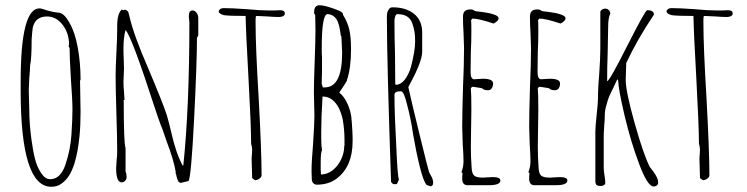

<svg xmlns="http://www.w3.org/2000/svg" viewBox="-20 -695 2855 734"><path d="M59 -349V-384Q59 -663 131 -663Q136 -663 145 -660Q177 -649 208 -646Q227 -642 246 -607Q267 -571 277.5 -512Q288 -453 288 -391L286 -386Q286 -353 287 -327L288 -267Q288 -216 284 -175Q278 -113 264 -68Q255 -41 243.5 -23Q232 -5 215 7Q199 19 176 19Q59 19 59 -349ZM230 -65Q249 -121 253 -179Q257 -239 257 -275Q257 -315 251 -393Q246 -480 246 -511L242 -519L244 -524Q244 -568 219.5 -600Q195 -632 160 -632Q114 -632 105 -588Q103 -573 101 -545Q101 -471 95 -444Q95 -429 92 -397L90 -350Q90 -328 91 -311L92 -271Q92 -224 100 -163Q106 -118 114 -87Q122 -56 137 -34Q152 -10 172 -10Q211 -10 230 -65Z M655 -20Q654 -28 651 -34L652 -37Q644 -84 618 -152L600 -204Q598 -206 581 -255L573 -279Q483 -557 460 -580Q452 -553 452 -510Q452 -487 453 -470L454 -431L453 -407Q452 -396 452 -383Q452 -361 454 -345Q456 -313 456 -313H453Q453 -146 460 -129V-39Q464 -31 464 -18Q464 -10 458.5 -4Q453 2 445 2Q424 2 424 -52L426 -84Q428 -99 428 -117Q428 -165 425 -261Q422 -357 422 -405Q422 -434 425 -494Q428 -553 428 -582V-595Q428 -644 446 -659L449 -656L459 -658Q463 -657 468 -652Q472 -648 472 -643L474 -637Q474 -635 474.5 -633.5Q475 -632 475 -632Q491 -561 547 -433Q604 -298 618 -254Q628 -219 634 -192Q653 -107 679 -61L681 -64Q704 -286 704 -609L703 -621Q702 -626 702 -634Q702 -655 716 -655Q725 -655 731.5 -646Q738 -637 738 -626V-559L733 -551Q733 -456 722 -239Q711 -22 701 -3L684 1V2L683 1L673 4Q665 4 661.5 -2Q658 -8 655 -20Z M944 -14 943 -51Q942 -67 942 -87Q942 -97 943 -104L944 -122Q944 -132 940 -146Q940 -213 930 -395Q920 -571 919 -634Q857 -634 836 -637Q816 -642 816 -653Q821 -664 835 -664Q865 -664 922 -660Q974 -655 1009 -655H1030L1051 -656Q1069 -656 1069 -643Q1069 -637 1062.5 -633.5Q1056 -630 1047 -630Q1027 -630 1005 -632L962 -634Q958 -634 958 -631Q957 -628 957 -612Q957 -515 969 -318Q980 -114 980 -25Q980 -18 971.5 -12Q963 -6 955 -6Z M1172 -10 1171 -41Q1171 -77 1177 -147Q1182 -225 1182 -252L1181 -297Q1180 -317 1180 -341Q1180 -381 1183 -460Q1186 -541 1186 -580L1185 -638L1181 -643V-649Q1181 -675 1202 -675Q1218 -675 1254.5 -662.5Q1291 -650 1291 -642V-639Q1309 -610 1315.5 -581Q1322 -552 1322 -507Q1322 -434 1306 -388H1307Q1303 -380 1291 -362L1277 -341Q1295 -327 1307.5 -300Q1320 -273 1323 -248Q1324 -239 1325 -226Q1326 -213 1327 -195L1328 -169V-155Q1328 -59 1268 -13Q1237 11 1191 11Q1183 11 1177.5 5Q1172 -1 1172 -10ZM1222 -361Q1288 -361 1288 -494Q1288 -505 1286 -537L1285 -556L1283 -558Q1279 -591 1272 -610Q1267 -624 1256 -632.5Q1245 -641 1232 -641Q1210 -641 1210 -510Q1210 -485 1211 -476V-456V-422Q1210 -406 1210 -386V-374Q1210 -374 1212 -368L1214 -361ZM1296 -136 1297 -140V-148V-159Q1297 -201 1290 -239Q1279 -290 1251 -313Q1235 -326 1213 -326Q1208 -243 1208 -190V-167Q1208 -138 1211 -121Q1206 -112 1206 -73V-47L1207 -28Q1231 -28 1251.5 -44Q1272 -60 1284 -85.5Q1296 -111 1296 -136Z M1611 12Q1599 -1 1585 -57Q1571 -113 1559 -183Q1551 -240 1536 -296Q1524 -346 1513 -346H1510Q1488 -346 1488 -332Q1488 -260 1496 -113Q1500 -23 1505 -8L1497 9H1483L1475 1Q1459 -461 1459 -629Q1459 -640 1460.5 -647Q1462 -654 1467 -660Q1471 -667 1481 -667Q1532 -667 1563 -642Q1594 -617 1594 -570V-497Q1594 -478 1581.5 -446Q1569 -414 1554 -387L1541 -362Q1552 -311 1584.5 -178.5Q1617 -46 1620 -38Q1621 -37 1622.5 -33Q1624 -29 1629 -21Q1636 -7 1636 3Q1636 17 1625 17ZM1551 -439Q1567 -500 1567 -536Q1567 -559 1564.5 -574Q1562 -589 1556 -606Q1544 -641 1499 -641Q1494 -641 1491 -632.5Q1488 -624 1488 -615Q1488 -548 1490 -494Q1491 -440 1491 -373L1493 -371Q1512 -371 1527 -390Q1542 -409 1551 -439Z M1747 -8V-21Q1748 -26 1748 -33L1744 -37Q1752 -58 1752 -78Q1752 -101 1749 -144L1747 -210Q1747 -260 1750 -360Q1754 -449 1754 -511L1752 -571Q1750 -598 1750 -631Q1750 -646 1757 -652.5Q1764 -659 1779 -659Q1789 -659 1795 -653Q1797 -652 1824 -649Q1849 -646 1867 -640Q1886 -634 1886 -625Q1886 -615 1867 -605Q1810 -624 1786 -624L1781 -618Q1782 -609 1782 -575Q1782 -532 1780 -498Q1779 -463 1779 -420Q1779 -392 1793 -392L1809 -393Q1817 -394 1826 -394Q1865 -394 1865 -376Q1865 -365 1860 -357.5Q1855 -350 1845 -350Q1830 -350 1822 -358L1790 -363H1785L1780 -358V-355Q1782 -338 1782 -276Q1782 -237 1781 -205L1780 -134Q1780 -95 1783 -54Q1784 -31 1793 -23.5Q1802 -16 1826 -16L1844 -17Q1853 -18 1864 -18Q1893 -18 1893 -5Q1893 13 1849 13H1767Q1749 13 1747 -8Z M2003 -8V-21Q2004 -26 2004 -33L2000 -37Q2008 -58 2008 -78Q2008 -101 2005 -144L2003 -210Q2003 -260 2006 -360Q2010 -449 2010 -511L2008 -571Q2006 -598 2006 -631Q2006 -646 2013 -652.5Q2020 -659 2035 -659Q2045 -659 2051 -653Q2053 -652 2080 -649Q2105 -646 2123 -640Q2142 -634 2142 -625Q2142 -615 2123 -605Q2066 -624 2042 -624L2037 -618Q2038 -609 2038 -575Q2038 -532 2036 -498Q2035 -463 2035 -420Q2035 -392 2049 -392L2065 -393Q2073 -394 2082 -394Q2121 -394 2121 -376Q2121 -365 2116 -357.5Q2111 -350 2101 -350Q2086 -350 2078 -358L2046 -363H2041L2036 -358V-355Q2038 -338 2038 -276Q2038 -237 2037 -205L2036 -134Q2036 -95 2039 -54Q2040 -31 2049 -23.5Q2058 -16 2082 -16L2100 -17Q2109 -18 2120 -18Q2149 -18 2149 -5Q2149 13 2105 13H2023Q2005 13 2003 -8Z M2422 -72Q2391 -155 2368 -252Q2345 -349 2343 -388L2340 -392L2325 -360Q2314 -339 2308.5 -325.5Q2303 -312 2298 -292Q2292 -273 2292 -253Q2292 -233 2290 -217L2288 -181V-53Q2288 -44 2291 -24Q2294 -6 2294 4Q2294 9 2289 12.5Q2284 16 2278 16Q2265 16 2260.5 12Q2256 8 2256 -5V-193Q2256 -209 2261 -256Q2266 -303 2266 -319Q2266 -361 2271 -416Q2275 -472 2275 -512V-651Q2281 -662 2294 -662Q2302 -662 2307.5 -656.5Q2313 -651 2313 -643Q2305 -625 2305 -595L2303 -490Q2301 -442 2301 -384Q2311 -387 2379 -522Q2447 -656 2454 -656Q2480 -656 2480 -639Q2416 -544 2374 -454L2373 -422Q2372 -408 2372 -390Q2372 -346 2406 -225Q2440 -104 2464 -57Q2475 -42 2477 -40Q2487 -26 2491.5 -16.5Q2496 -7 2496 3Q2496 10 2491 14Q2486 18 2479 18Q2455 18 2422 -72Z M2656 -14 2655 -51Q2654 -67 2654 -87Q2654 -97 2655 -104L2656 -122Q2656 -132 2652 -146Q2652 -213 2642 -395Q2632 -571 2631 -634Q2569 -634 2548 -637Q2528 -642 2528 -653Q2533 -664 2547 -664Q2577 -664 2634 -660Q2686 -655 2721 -655H2742L2763 -656Q2781 -656 2781 -643Q2781 -637 2774.5 -633.5Q2768 -630 2759 -630Q2739 -630 2717 -632L2674 -634Q2670 -634 2670 -631Q2669 -628 2669 -612Q2669 -515 2681 -318Q2692 -114 2692 -25Q2692 -18 2683.5 -12Q2675 -6 2667 -6Z"/></svg>

Font: Amatic SC
Style: Regular
Weight: 400
Designer: Multiple Designers
Foundry: Vernon Adams
Version: Version 2.505